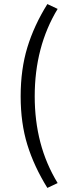

<svg xmlns="http://www.w3.org/2000/svg" viewBox="-20 -752 342 948"><path d="M213.9 -731.9 264.6 -708Q151.4 -521.5 151.4 -276.4Q151.4 -155.8 179.2 -49.3Q207 57.1 264.6 151.9L213.9 175.8Q147.9 69.3 115 -37.4Q82 -144 82 -276.4Q82 -409.7 115 -517.8Q147.9 -626 213.9 -731.9Z"/></svg>

Font: Varta
Style: Regular
Weight: 400
Designer: Joana Correia, Viktoriya Grabowska, Eben Sorkin
Foundry: Sorkin Type
Version: Version 1.002; ttfautohint (v1.3) -l 8 -r 24 -G 200 -x 12 -H